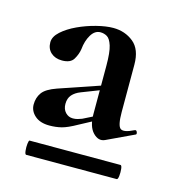

<svg xmlns="http://www.w3.org/2000/svg" viewBox="-64 -686 417 459"><g transform="rotate(15 144.0 -456.5)"><path d="M40 -283Q37 -283 36 -292Q35 -301 36 -309.5Q37 -318 39 -318H264Q267 -318 268 -309.5Q269 -301 268 -292Q267 -283 264 -283ZM213 -366Q198 -359 184 -373.5Q170 -388 170 -419V-538Q170 -572 165 -587.5Q160 -603 152.5 -607.5Q145 -612 136 -612Q122 -612 113 -597Q104 -582 102 -561Q100 -548 92.5 -535.5Q85 -523 64 -523Q47 -523 36.5 -532.5Q26 -542 26 -558Q26 -572 40.5 -585Q55 -598 76.5 -608Q98 -618 121.5 -624Q145 -630 163 -630Q192 -630 213 -613Q234 -596 234 -558V-441Q234 -407 242.5 -401Q251 -395 275 -407Q279 -409 281 -404.5Q283 -400 281 -398ZM75 -365Q52 -365 39 -376.5Q26 -388 26 -404Q26 -421 35 -433.5Q44 -446 70 -455L193 -497L194 -487L127 -461Q114 -456 106.5 -447.5Q99 -439 99 -425Q99 -412 106.5 -404Q114 -396 125 -396Q131 -396 136.5 -397.5Q142 -399 147 -401L199 -427L200 -416L142 -385Q119 -372 105 -368.5Q91 -365 75 -365Z"/></g></svg>

Font: Cormorant Garamond Light
Style: Bold
Weight: 700
Version: Version 4.001